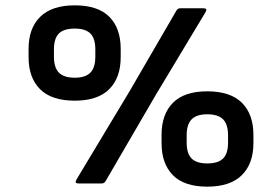

<svg xmlns="http://www.w3.org/2000/svg" viewBox="-20 -687 1015 719"><path d="M260 -310Q173 -310 130 -353Q87 -396 87 -473V-504Q87 -581 130.5 -624Q174 -667 260 -667Q347 -667 389.5 -624Q432 -581 432 -504V-473Q432 -396 389 -353Q346 -310 260 -310ZM274 0Q258 0 266 -14L465 -345L641 -648Q646 -656 655 -656H742Q758 -656 750 -642L563 -331L375 -8Q370 0 361 0ZM260 -396Q300 -396 318.5 -415Q337 -434 337 -475V-502Q337 -543 318.5 -561.5Q300 -580 260 -580Q219 -580 200.5 -561.5Q182 -543 182 -502V-475Q182 -434 200.5 -415Q219 -396 260 -396ZM756 12Q670 12 627.5 -31Q585 -74 585 -151V-182Q585 -259 627.5 -302Q670 -345 756 -345Q843 -345 886 -302Q929 -259 929 -182V-151Q929 -74 885.5 -31Q842 12 756 12ZM756 -75Q797 -75 815.5 -93.5Q834 -112 834 -153V-180Q834 -221 815.5 -240Q797 -259 756 -259Q716 -259 697.5 -240Q679 -221 679 -180V-153Q679 -112 697.5 -93.5Q716 -75 756 -75Z"/></svg>

Font: Sofia Sans
Style: Bold Italic
Weight: 700
Italic angle: -9°
Designer: Botio Nikoltchev, Ani Petrova
Foundry: lettersoup
Version: Version 4.101; ttfautohint (v1.8.4.7-5d5b)